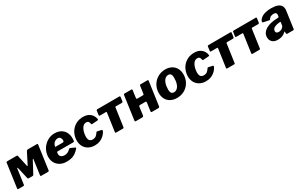

<svg xmlns="http://www.w3.org/2000/svg" viewBox="225 -1984 5364 3437"><g transform="rotate(-30 2906.5 -265.0)"><path d="M36 0Q19 0 22 -20L91 -513Q92 -530 113 -530H306Q323 -530 326 -516L377 -283Q379 -275 383.5 -274.5Q388 -274 392 -283L507 -508Q512 -518 521 -524Q530 -530 540 -530H727Q744 -530 741 -510L672 -17Q671 0 650 0H509Q492 0 495 -20L538 -329Q539 -336 533.5 -335.5Q528 -335 524 -328L396 -88Q389 -74 376 -74H289Q276 -74 273 -88L219 -328Q218 -338 212 -336.5Q206 -335 204 -328L160 -17Q159 0 139 0Z M1034 10Q960 10 904.5 -19.5Q849 -49 817.5 -101.5Q786 -154 786 -224Q786 -286 809 -342.5Q832 -399 874 -443.5Q916 -488 972 -514Q1028 -540 1094 -540Q1164 -540 1217.5 -511.5Q1271 -483 1300.5 -430Q1330 -377 1330 -303Q1330 -289 1329 -275Q1328 -261 1326 -247Q1325 -238 1320 -235Q1315 -232 1302 -232H980Q969 -232 966 -218.5Q963 -205 963 -190Q963 -149 990 -129Q1017 -109 1060 -109Q1093 -109 1123 -123Q1153 -137 1184 -169Q1190 -174 1196 -173.5Q1202 -173 1210 -170L1286 -136Q1309 -126 1293 -107Q1251 -60 1212 -35Q1173 -10 1130 0Q1087 10 1034 10ZM1143 -322Q1153 -322 1160 -330.5Q1167 -339 1167 -359Q1167 -386 1150.5 -410Q1134 -434 1096 -434Q1070 -434 1045.5 -420Q1021 -406 1004.5 -381Q988 -356 983 -322Z M1681 -540Q1751 -540 1796.5 -514Q1842 -488 1866 -449Q1890 -410 1893 -369Q1894 -361 1891 -358Q1888 -355 1876 -354L1759 -346Q1752 -345 1749 -351.5Q1746 -358 1744 -369Q1740 -383 1734.5 -396Q1729 -409 1717.5 -417.5Q1706 -426 1684 -426Q1646 -426 1621 -403.5Q1596 -381 1580.5 -346Q1565 -311 1558 -273Q1551 -235 1551 -204Q1551 -150 1573 -126Q1595 -102 1633 -102Q1678 -102 1705 -123Q1732 -144 1758 -185Q1762 -190 1775 -188L1857 -170Q1864 -169 1867 -161.5Q1870 -154 1865 -140Q1857 -122 1838 -96.5Q1819 -71 1788.5 -46.5Q1758 -22 1715 -6Q1672 10 1617 10Q1544 10 1489.5 -19.5Q1435 -49 1405 -102.5Q1375 -156 1375 -227Q1375 -289 1396.5 -346Q1418 -403 1458.5 -446.5Q1499 -490 1555.5 -515Q1612 -540 1681 -540Z M2409 -409H2287Q2275 -409 2273 -397L2219 -17Q2218 0 2198 0H2057Q2040 0 2042 -20L2095 -392Q2096 -401 2093.5 -405Q2091 -409 2083 -409H1960Q1939 -409 1942 -429L1954 -513Q1955 -530 1976 -530L2428 -531Q2447 -531 2446 -514L2434 -429Q2431 -409 2409 -409Z M2469 0Q2455 0 2451 -5.5Q2447 -11 2448 -23L2516 -509Q2519 -530 2537 -530H2680Q2697 -530 2694 -511L2674 -364Q2672 -352 2675 -344Q2678 -336 2690 -336L2796 -337Q2809 -336 2817.5 -340Q2826 -344 2827 -356L2848 -509Q2851 -530 2868 -530H3012Q3029 -530 3026 -511L2958 -27Q2957 -12 2949 -6Q2941 0 2925 0H2801Q2787 0 2783 -5.5Q2779 -11 2780 -23L2803 -186Q2805 -199 2802 -206.5Q2799 -214 2787 -214H2681Q2669 -215 2660.5 -211Q2652 -207 2650 -195L2627 -27Q2625 -12 2617 -6Q2609 0 2593 0Z M3315 10Q3241 10 3186 -19.5Q3131 -49 3101.5 -102.5Q3072 -156 3072 -226Q3072 -296 3096.5 -353.5Q3121 -411 3163.5 -452.5Q3206 -494 3262 -517Q3318 -540 3380 -540Q3455 -540 3510 -509.5Q3565 -479 3594 -425Q3623 -371 3623 -300Q3623 -211 3582.5 -140.5Q3542 -70 3472.5 -30Q3403 10 3315 10ZM3318 -106Q3354 -106 3383.5 -131.5Q3413 -157 3430.5 -208Q3448 -259 3448 -336Q3448 -383 3431 -405.5Q3414 -428 3378 -428Q3343 -428 3313.5 -402Q3284 -376 3266 -324.5Q3248 -273 3248 -196Q3248 -150 3265.5 -128Q3283 -106 3318 -106Z M3978 -540Q4048 -540 4093.5 -514Q4139 -488 4163 -449Q4187 -410 4190 -369Q4191 -361 4188 -358Q4185 -355 4173 -354L4056 -346Q4049 -345 4046 -351.5Q4043 -358 4041 -369Q4037 -383 4031.5 -396Q4026 -409 4014.5 -417.5Q4003 -426 3981 -426Q3943 -426 3918 -403.5Q3893 -381 3877.5 -346Q3862 -311 3855 -273Q3848 -235 3848 -204Q3848 -150 3870 -126Q3892 -102 3930 -102Q3975 -102 4002 -123Q4029 -144 4055 -185Q4059 -190 4072 -188L4154 -170Q4161 -169 4164 -161.5Q4167 -154 4162 -140Q4154 -122 4135 -96.5Q4116 -71 4085.5 -46.5Q4055 -22 4012 -6Q3969 10 3914 10Q3841 10 3786.5 -19.5Q3732 -49 3702 -102.5Q3672 -156 3672 -227Q3672 -289 3693.5 -346Q3715 -403 3755.5 -446.5Q3796 -490 3852.5 -515Q3909 -540 3978 -540Z M4706 -409H4584Q4572 -409 4570 -397L4516 -17Q4515 0 4495 0H4354Q4337 0 4339 -20L4392 -392Q4393 -401 4390.5 -405Q4388 -409 4380 -409H4257Q4236 -409 4239 -429L4251 -513Q4252 -530 4273 -530L4725 -531Q4744 -531 4743 -514L4731 -429Q4728 -409 4706 -409Z M5228 -409H5106Q5094 -409 5092 -397L5038 -17Q5037 0 5017 0H4876Q4859 0 4861 -20L4914 -392Q4915 -401 4912.5 -405Q4910 -409 4902 -409H4779Q4758 -409 4761 -429L4773 -513Q4774 -530 4795 -530L5247 -531Q5266 -531 5265 -514L5253 -429Q5250 -409 5228 -409Z M5553 -44Q5525 -15 5483.5 -2.5Q5442 10 5397 10Q5326 10 5287 -27.5Q5248 -65 5248 -122Q5248 -180 5278.5 -219Q5309 -258 5357.5 -282.5Q5406 -307 5462.5 -317.5Q5519 -328 5571 -329L5591 -330Q5610 -330 5613 -349L5616 -368Q5617 -373 5617.5 -376.5Q5618 -380 5618 -384Q5618 -408 5603.5 -420Q5589 -432 5561 -432Q5533 -432 5505 -421.5Q5477 -411 5457 -377Q5454 -371 5449.5 -369.5Q5445 -368 5434 -370L5321 -394Q5314 -396 5310 -404Q5306 -412 5314 -432Q5347 -489 5413 -514.5Q5479 -540 5570 -540Q5651 -540 5698.5 -522Q5746 -504 5767 -472Q5788 -440 5788 -398Q5788 -391 5787.5 -384Q5787 -377 5786 -369L5737 -19Q5735 -6 5732 -3Q5729 0 5716 0H5596Q5584 0 5581 -8Q5578 -16 5576 -29V-48Q5575 -68 5553 -44ZM5597 -235Q5599 -244 5598 -246Q5597 -248 5588 -247L5564 -245Q5546 -244 5522 -238.5Q5498 -233 5475.5 -222.5Q5453 -212 5438.5 -194Q5424 -176 5424 -150Q5424 -130 5437.5 -117Q5451 -104 5478 -104Q5503 -104 5523 -111Q5543 -118 5555 -128Q5568 -138 5578 -151Q5588 -164 5589 -176Z"/></g></svg>

Font: Libre Franklin ExtraBold
Style: Italic
Weight: 800
Italic angle: -8°
Designer: Pablo Impallari, Rodrigo Fuenzalida, Nhung Nguyen
Foundry: Impallari Type
Version: Version 3.000